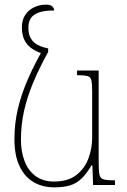

<svg xmlns="http://www.w3.org/2000/svg" viewBox="-20 -795 545 825"><path d="M213 10Q162 10 123.5 -13Q85 -36 63.5 -82Q42 -128 42 -196Q42 -265 57 -328Q72 -391 99.5 -454Q127 -517 164 -582L187 -572Q149 -503 123 -441Q97 -379 83.5 -319Q70 -259 70 -194Q70 -144 85.5 -103Q101 -62 133 -38.5Q165 -15 212 -15Q272 -15 308 -43Q344 -71 360 -114.5Q376 -158 376 -202V-398Q376 -433 373 -448.5Q370 -464 356.5 -468Q343 -472 311 -472V-492H404V-94Q404 -60 407.5 -44Q411 -28 426 -24Q441 -20 474 -20V0H380L377 -84H373Q351 -47 329 -26.5Q307 -6 279.5 2Q252 10 213 10ZM187 -587V-572L164 -564Q136 -573 116 -587Q96 -601 85 -623Q74 -645 74 -678Q74 -708 87.5 -729.5Q101 -751 125 -763Q149 -775 178 -775Q195 -775 203 -769Q211 -763 213 -750Q170 -750 146 -741Q122 -732 112 -716Q102 -700 102 -677Q102 -648 112.5 -630Q123 -612 142 -602Q161 -592 187 -587Z"/></svg>

Font: Noto Serif Armenian Thin
Style: Regular
Weight: 250
Version: Version 2.007